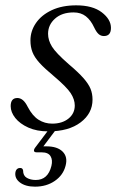

<svg xmlns="http://www.w3.org/2000/svg" viewBox="-20 -483 443 719"><path d="M175.5 -20Q213 -20 236.5 -39Q260 -58 260 -88Q260 -110.5 244.8 -134Q229.5 -157.5 181.5 -198Q147 -226.5 128 -247.5Q109 -268.5 101.5 -288Q94 -307.5 94 -331.5Q94 -367 114.8 -397Q135.5 -427 174 -445Q212.5 -463 265.5 -463Q327 -463 361.2 -436.8Q395.5 -410.5 395.5 -378.5Q395.5 -348 369 -348Q358 -348 349.5 -355.2Q341 -362.5 332.5 -380.5Q320 -407.5 301.5 -422Q283 -436.5 255.5 -436.5Q212 -436.5 186 -413.2Q160 -390 160 -356.5Q160 -332 174.8 -308.2Q189.5 -284.5 237 -243Q273 -212.5 292.2 -190.8Q311.5 -169 319 -150.5Q326.5 -132 326.5 -110Q326.5 -58.5 282 -24.8Q237.5 9 161 9Q118 9 86.2 -5.2Q54.5 -19.5 37.2 -41.2Q20 -63 20 -85.5Q20 -116 45 -116Q56 -116 65.5 -108.2Q75 -100.5 84 -82.5Q101.5 -49 124.5 -34.5Q147.5 -20 175.5 -20ZM168.5 -5.5H195.5L142.5 65Q147.5 65 153.5 65Q195 65 214.8 85Q234.5 105 225.5 138Q216.5 173 185.2 194.5Q154 216 111 216Q75 216 54.2 200Q33.5 184 38 160.5Q41.5 146.5 54.5 146Q65 145.5 66.5 155.5Q66.5 175 80.5 183Q94.5 191 114 191Q159.5 191 172.5 138.5Q178 116 169.2 101.8Q160.5 87.5 136.5 87.5H118Q108 87.5 107.2 81.8Q106.5 76 113 68Z"/></svg>

Font: Fraunces 9pt S000 Light
Style: Italic
Weight: 300
Italic angle: -16°
Version: Version 1.000; ttfautohint (v1.8.3)